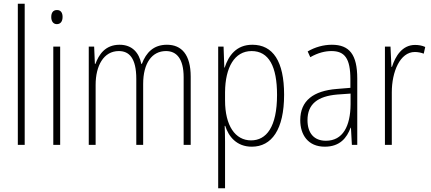

<svg xmlns="http://www.w3.org/2000/svg" viewBox="-20 -780 2321 1034"><path d="M113 0V-760H76V0Z M287 -726C264 -726 256 -709 256 -688C256 -667 266 -650 286 -650C307 -650 317 -666 317 -689C317 -709 309 -726 287 -726ZM304 -529H267V0H304Z M879 -539C807 -539 767 -497 744 -436H741C729 -495 693 -539 624 -539C546 -539 512 -485 494 -436H491L487 -529H458V0H495V-323C495 -426 538 -505 620 -505C675 -505 714 -468 714 -355V0H751V-328C751 -441 799 -505 874 -505C930 -505 969 -465 969 -364V0H1007V-367C1007 -486 958 -539 879 -539Z M1339 -539C1253 -539 1211 -481 1190 -416H1188L1184 -529H1155V234H1192V-16C1192 -48 1191 -79 1190 -102H1193C1211 -45 1254 10 1336 10C1443 10 1510 -82 1510 -270C1510 -450 1450 -539 1339 -539ZM1335 -505C1428 -505 1472 -422 1472 -269C1472 -95 1414 -24 1332 -24C1247 -24 1192 -103 1192 -239V-284C1193 -417 1243 -505 1335 -505Z M1767 -539C1722 -539 1676 -526 1637 -503L1651 -472C1693 -496 1731 -505 1765 -505C1836 -505 1867 -466 1867 -353V-307L1794 -301C1668 -291 1597 -238 1597 -133C1597 -54 1639 10 1729 10C1811 10 1848 -38 1868 -92H1870L1875 0H1904V-357C1904 -486 1862 -539 1767 -539ZM1797 -271 1868 -276V-218C1867 -101 1827 -22 1735 -22C1672 -22 1636 -62 1636 -133C1636 -219 1690 -262 1797 -271Z M2215 -538C2146 -538 2109 -477 2091 -420H2088L2083 -529H2053V0H2090V-283C2090 -393 2134 -500 2214 -500C2232 -500 2249 -496 2262 -491L2270 -527C2253 -535 2234 -538 2215 -538Z"/></svg>

Font: Noto Sans Georgian Condensed ExtraLight
Style: Regular
Weight: 200
Width: 3
Designer: Monotype Design Team, Akaki Razmadze
Foundry: Google LLC
Version: Version 2.005